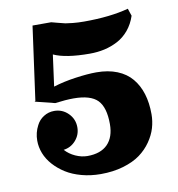

<svg xmlns="http://www.w3.org/2000/svg" viewBox="-72 -671 692 747"><g transform="rotate(-10 273.5 -297.5)"><path d="M163.8 -481 147 -356.9Q187.7 -369.6 235.7 -376.3Q283.7 -383.1 318.1 -383.1Q364.7 -383.1 400.1 -368.8Q435.5 -354.5 457.5 -328.1Q479.5 -301.8 490.5 -266Q501.5 -230.2 501.5 -185.5Q501.5 -158.2 493.7 -131.5Q485.8 -104.7 467.9 -78.9Q450 -53 423.6 -33.6Q397.2 -14.2 356.8 -2.2Q316.4 9.8 267.1 9.8Q227.3 9.8 191.9 0.2Q156.5 -9.3 130.1 -25.9Q103.8 -42.5 84.5 -64.1Q65.2 -85.7 55.4 -110.6Q45.7 -135.5 45.7 -161.1Q45.7 -192.6 60.3 -220.2Q70.1 -240 88.9 -251.8Q107.7 -263.7 130.4 -263.7Q162.8 -263.7 185.7 -240.8Q208.5 -218 208.5 -185.5Q208.5 -156 189.1 -133.9Q169.7 -111.8 140.9 -108.2Q157 -90.1 181 -79.2Q205.1 -68.4 228 -68.4Q280.5 -68.4 308 -96.3Q335.4 -124.3 335.4 -175.8Q335.4 -241.9 307.9 -270.3Q280.3 -298.6 213.1 -298.6Q182.9 -298.6 140.1 -293L62 -312.5L65.4 -314.5L105.5 -605.5H179.2Q184.1 -604.2 204.5 -598.8Q224.9 -593.3 233 -591.7Q241.2 -590.1 261.6 -588Q282 -585.9 306.2 -585.9Q409.2 -585.9 481.9 -605.5L491.7 -576.2Q481.2 -544.4 461.7 -521Q442.1 -497.6 416.9 -484.4Q391.6 -471.2 364.3 -465.1Q336.9 -459 306.2 -459Q211.2 -459 163.8 -481Z"/></g></svg>

Font: Orelega One
Style: Regular
Weight: 400
Version: Version 1.1 ; ttfautohint (v1.8.3)